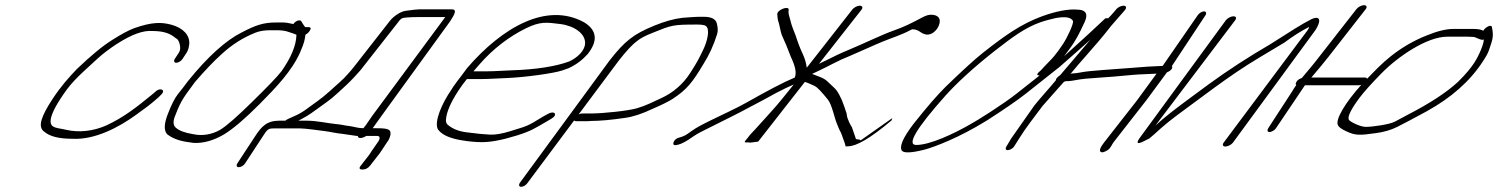

<svg xmlns="http://www.w3.org/2000/svg" viewBox="-20 -552 5797 743"><path d="M686.3 -324 702.7 -349C707.6 -357 711 -368 712.4 -381C715.1 -417 687.4 -444 644.4 -456C604.8 -467 567.6 -467 499.4 -443C477.9 -435 449.8 -420 415.2 -398C379.4 -376 333 -338 277.6 -285C244.1 -250 214.9 -217 182.7 -168C142.2 -106 123 -61 151.7 -42C172.8 -24 208.4 -15 259.7 -15C345.5 -10 438.7 -58 508.4 -109C542.4 -134 555.5 -142 593 -175L604.9 -187C622.7 -205 597.7 -215 580.2 -196L565.9 -184C508.2 -137 460.5 -99 392.4 -67C340.4 -44 285.3 -38 234.6 -50C228.6 -52 218.1 -53 203.6 -56C189.1 -59 180.5 -64 178 -71C169.3 -90 186.5 -127 212.7 -168C252.8 -229 267.2 -243 358.3 -326C379.1 -345 404.7 -364 432.2 -382C490 -419 534.3 -435 569.7 -432C606.5 -432 633.1 -425 652.7 -410C656.2 -407 660.7 -404 665.3 -401C672.8 -396 683.5 -365 672.7 -349L656.3 -324C651.4 -316 654 -309 662 -309C670 -309 681.4 -316 686.3 -324Z M1127.1 -416C1125.9 -375 1106.2 -329 1069.1 -276C1050.3 -252 1011.1 -212 954 -156C896.9 -100 857 -65 832.5 -50C799.7 -31 762.6 -25 726.4 -33C695.8 -38 672.8 -46 659.2 -59C649.1 -69 649 -85 659.8 -109C681.9 -168 696.7 -182 734.8 -235C775.3 -282 809.2 -317 837.1 -342C877 -379 921.1 -407 969.6 -426C985.1 -432 1003.7 -435 1025.3 -435H1050.5C1069.4 -435 1084.5 -433 1098 -428C1108 -424 1129.6 -419 1127.1 -416ZM1049 -465C1001 -465 971.7 -456 914.4 -426C854.6 -396 783.8 -333 707.3 -238C695 -221 681.6 -204 668.7 -188C655.8 -172 642.5 -145 628.8 -109C615.1 -73 613.7 -48 626.4 -33C645 -18 670 -8 701.6 -3L729.6 1C766.4 3 806.5 -8 847.1 -32C882.9 -54 928.8 -93 985.3 -150C1047.7 -213 1109.6 -277 1141.6 -350C1158.8 -389 1158.7 -397 1162.1 -418C1168.5 -421 1174 -426 1178 -432C1184.9 -442 1183.4 -447 1173.4 -447H1161.4C1159.8 -448 1156.3 -453 1151.2 -461L1145.7 -470C1141.1 -477 1123.7 -472 1115.3 -459C1098.2 -463 1084.2 -465 1075.2 -465Z M1727.9 -516H1604.2C1595.8 -516 1576.6 -514 1549 -510C1529.2 -507 1503 -489 1489.4 -472L1356.5 -302C1344.6 -286 1334.5 -275 1327.4 -267C1313.7 -252 1309.6 -247 1294.7 -234C1269.7 -212 1238.8 -182 1207.8 -160C1169 -133 1153.5 -117 1115.3 -101C1099.2 -94 1087.8 -89 1084.2 -85H1061.4C1012.8 -85 992 -63 966.8 -24L898.6 80C893.1 89 896.2 95 904.2 95C912.2 95 923.1 89 928.6 80L996.8 -24C1014.6 -52 1018.5 -55 1038.9 -55H1143.3C1163.7 -55 1215.4 -47 1234.6 -45C1259.2 -42 1280.9 -36 1304.9 -34L1360.2 -26H1365C1364.4 -21 1367.4 -18 1374.6 -18C1381.8 -18 1389.6 -21 1397.4 -26H1419H1439.4C1453.8 -26 1450.3 -12 1440.8 0L1416.5 35C1413 41 1410 46 1406.5 50L1376.2 89C1367.9 99 1370.9 104 1382.9 104C1394.9 104 1403.9 99 1412.2 89L1442.5 50C1446.6 45 1450.8 40 1454.3 34L1476.8 0C1485.1 -10 1488.6 -20 1490.9 -30C1494.9 -55 1476.3 -56 1422.3 -56L1456.7 -104L1722.2 -470C1739.5 -497 1749.9 -516 1727.9 -516ZM1703.1 -486 1420.7 -104 1395.2 -67 1386.3 -56H1383.9C1364.7 -56 1350.2 -62 1333.4 -64C1314.2 -66 1303.4 -70 1279.4 -72C1247.5 -75 1206.6 -85 1165.8 -85H1134.6C1156.7 -96 1178.8 -109 1198.5 -124C1239 -154 1252.2 -160 1289.1 -194L1323.6 -226C1342.6 -244 1356.9 -260 1374.7 -280L1525.4 -472C1526.5 -474 1528.9 -476 1533.7 -480C1538.4 -484 1562.4 -486 1606.8 -486Z M1812.1 -276C1815.7 -280 1822.8 -288 1834.7 -302C1886.9 -362 1948.9 -410 2016.4 -443C2070.2 -469 2093.6 -466 2148.3 -459C2203 -452 2246.8 -421 2244.1 -383C2242.8 -356 2214 -328 2182.1 -314C2130.5 -295 2055.1 -283 1962.1 -280C1925.5 -279 1899.7 -276 1862.5 -276ZM1786.7 -246H1838.8C1877.2 -246 1904.2 -249 1942 -250C2013.3 -253 2120.6 -268 2154.7 -279L2180.3 -288C2210.2 -302 2234 -320 2254.4 -343C2294.5 -394 2290.7 -435 2239.9 -466C2094.7 -545 1923.4 -446 1787.9 -289C1749.8 -236 1747.3 -239 1713.2 -184C1677.6 -126 1658.1 -64 1679.2 -46C1693.9 -29 1723.5 -16 1767 -9C1796.6 -4 1823 -2 1841 -2C1876.4 -1 1923.7 -10 1981.1 -28C2035.6 -45 2050.5 -56 2094.1 -81L2112.6 -92C2141.2 -108 2125.5 -126 2099.8 -111L2080.1 -100C2015.7 -60 2019.8 -65 1953.4 -44C1924.1 -35 1898.3 -30 1876.1 -31C1853.9 -32 1823.3 -35 1785.3 -40C1754.3 -44 1729.2 -54 1710.6 -71C1707 -76 1705 -82 1705.9 -90C1708.2 -119 1724.4 -156 1753.1 -200C1762.5 -215 1773.9 -230 1786.7 -246Z M2021.3 156 2375.7 -319C2403.6 -354 2425.6 -379 2446.5 -394C2458.4 -404 2477.5 -414 2505.6 -425C2579.7 -455 2583.3 -457 2678.3 -457C2695.3 -457 2706.3 -455 2710.9 -452C2729 -440 2717.3 -392 2700.6 -358C2685.8 -328 2680.4 -315 2651.2 -270C2623.2 -226 2584.5 -193 2538.5 -172C2505.6 -157 2479.3 -143 2444.6 -133C2411.1 -123 2311.6 -113 2272 -113H2233.6C2224 -113 2210.2 -106 2204.3 -98C2198.4 -90 2200.3 -83 2209.9 -83H2248.3C2254.3 -83 2261.5 -83 2268 -84C2301.6 -84 2346 -88 2399.9 -96C2429.9 -100 2465.8 -112 2505.8 -131C2542.9 -147 2568.6 -160 2584.1 -170C2637.2 -205 2660 -233 2702 -304C2723.2 -337 2741.4 -376 2755.1 -420C2759 -432 2757.9 -446 2753.8 -462C2749.7 -478 2733.1 -487 2704.1 -487H2684.1C2675.1 -487 2662.6 -486 2647.1 -485L2620.3 -483C2586.7 -479 2552 -469 2512.5 -453C2431.8 -420 2398.5 -394 2339.7 -319L1991.3 156C1986.4 164 1988.9 171 1996.9 171C2004.9 171 2016.4 164 2021.3 156Z M2913.9 -4 3094.7 -235C3107.9 -231 3120 -225 3133.2 -219C3141.7 -215 3158.6 -198 3184.1 -166C3199.3 -147 3209.4 -95 3218 -75L3224.8 -58C3227.9 -51 3230.3 -45 3234 -39C3238.3 -30 3245.1 -7 3248.8 1L3251.9 12C3248.3 16 3260.3 14 3262.7 14C3294 14 3348.4 -17 3430.1 -86L3433 -95L3309.4 -8C3313 -12 3297.9 -13 3296.7 -13C3290.7 -13 3290.7 -19 3289.4 -23L3276.5 -60C3272.8 -66 3269.1 -72 3266.1 -79L3259.3 -96C3258.1 -100 3256.8 -106 3256.2 -113C3253.1 -120 3251.2 -129 3247.5 -139L3239.5 -160C3237.7 -165 3235.8 -170 3232.8 -175C3225.4 -191 3217.4 -205 3205.3 -215C3182.3 -235 3180.4 -244 3150.9 -255L3122.6 -266C3142.9 -276 3155.5 -281 3174.6 -291L3202.1 -305C3231.3 -320 3236.1 -322 3274.4 -338C3319.2 -357 3349.7 -372 3395.7 -391C3439.9 -409 3466.9 -416 3506.2 -437L3540 -455L3505.2 -437C3510.7 -440 3514.7 -438 3517.7 -438C3523.7 -438 3533.7 -434 3541.8 -428C3551.3 -421 3561.8 -418 3568.8 -418C3585.8 -418 3603.7 -432 3612.6 -452C3623.9 -479 3611.8 -495 3582.8 -495C3571.8 -495 3561.8 -491 3549.8 -485L3540.4 -480C3512 -465 3479.8 -448 3436.1 -433C3393.6 -418 3324.3 -384 3264 -359C3237.1 -348 3205.4 -333 3167.8 -314L3149.3 -305L3314.2 -515C3320.1 -523 3317 -530 3307.4 -530C3297.8 -530 3284.1 -523 3278.2 -515L3102 -290C3099.4 -308 3095.1 -325 3086.5 -343C3078 -361 3068.7 -384 3059.5 -413L3049 -440C3046 -449 3042.3 -457 3040.4 -466C3037.3 -481 3032.4 -491 3031.1 -505L3032.2 -515C3030.8 -531 2986.6 -513 2987.9 -497L2988.6 -488C2989.3 -481 2989.9 -474 2992.4 -468C2997.3 -452 2999.3 -435 3004.8 -418L3016.5 -391C3025.7 -372 3031.8 -352 3040.4 -332C3058.1 -295 3063.2 -269 3055.5 -252L3053.7 -251C3014.3 -235 2951.6 -202 2866.8 -154C2835.8 -136 2768.3 -105 2736 -89C2705.5 -74 2676.6 -60 2654.8 -44C2634.4 -29 2628.4 -25 2606.4 -19C2596 -16 2588.5 -9 2586.1 0C2583.7 9 2589.2 12 2604.2 8C2619.1 4 2638 -6 2662.9 -24C2679.8 -36 2701.7 -46 2721.3 -56C2758.9 -75 2843.2 -116 2886.2 -140L2928.1 -162C2944.3 -171 2963.4 -181 2984.9 -193C3019.3 -211 3027.1 -214 3051.6 -225L3008 -171C2979.5 -135 2941.9 -96 2912.8 -63C2893.8 -41 2886.6 -37 2872.2 -17L2863.9 -7C2858 1 2867.6 -1 2877.2 -1L2882.7 0Z M4257.4 -481C4219.9 -446 4176.5 -405 4126.2 -360C4114.3 -349 4103.5 -340 4097.6 -334C4101.5 -339 4108.3 -349 4119.1 -363C4144.6 -397 4158.2 -426 4171.8 -455C4193.2 -495 4186.9 -515 4145 -515C4112.4 -517 4067.7 -509 4012.4 -489C3931.9 -459 3873.1 -418 3784.1 -348C3750 -321 3702.3 -277 3640.2 -217C3610.7 -188 3568.4 -140 3515.4 -73C3474.2 -19 3459.7 15 3469.9 31C3478.1 41 3507.1 40 3557.9 27C3576.8 22 3608.7 11 3652.1 -8C3695.5 -27 3744.1 -52 3797.9 -85C3864.9 -128 3916 -163 3949 -189L4080.2 -293C4179.9 -380 4249 -442 4284.4 -477C4286.4 -479 4288.4 -481 4290.3 -483ZM4003.1 -260 3913 -189C3862.4 -149 3759.6 -84 3734.7 -71C3670.6 -34 3578.6 9 3525.6 9C3487.6 9 3525.7 -55 3638.8 -182C3682 -230 3743.2 -287 3826.7 -353C3897.1 -408 3946.8 -445 4006.7 -466C4033.3 -475 4041.6 -476 4064.9 -482C4103.6 -489 4124.5 -485 4132.1 -471C4136.8 -462 4106.7 -401 4096.4 -386C4084.1 -368 4068 -342 4042.2 -316C4025 -299 4015.5 -288 4009.1 -281L3998.2 -271C3991.9 -264 3992.3 -260 4003.1 -260Z M4298.6 -515 4293.8 -509C4276 -487 4258.1 -473 4245.1 -453L4227.3 -431L4082.5 -261C4077.1 -258 4073.5 -254 4070.5 -251C4067.6 -248 4065.8 -245 4066.4 -242C4051.6 -223 3996.3 -162 3982.2 -143L3891.7 -14C3886.3 -5 3882.8 2 3879.4 7L3874.9 14C3869.5 23 3871.5 29 3879.5 29C3887.5 29 3899.5 23 3904.9 14L3909.4 7C3912.8 2 3917.8 -6 3923.2 -15C3948.9 -57 3982.6 -99 4014.5 -142L4094.1 -232C4098.9 -238 4103.7 -238 4113.3 -238C4120.5 -238 4132.4 -240 4148.6 -243C4164.8 -246 4191.8 -249 4227.7 -251C4263.7 -253 4308.1 -257 4361.4 -262C4392 -265 4428 -265 4455.6 -267L4380.3 -164L4252.8 -1C4238 18 4233.3 30 4238.7 35C4244.2 40 4253.1 37 4266.3 29C4277.6 22 4282.3 8 4288.8 -1L4416.9 -165L4495.8 -272C4511.3 -278 4520.8 -290 4514.7 -296L4644.9 -493C4649.8 -501 4647.3 -508 4639.3 -508C4631.3 -508 4619.8 -501 4614.9 -493L4479.3 -297C4433.7 -295 4412.8 -294 4354.6 -289C4296.4 -284 4197.5 -279 4163.4 -272C4148.4 -269 4138.2 -268 4133.4 -268C4128.6 -268 4124.4 -267 4122.6 -266C4151.1 -302 4231.9 -390 4263.3 -431L4281.7 -454L4329.8 -509L4334.6 -515C4340.5 -523 4337.4 -530 4327.8 -530C4318.2 -530 4304.5 -523 4298.6 -515Z M4724.1 -474 4388.1 -15C4374.8 6 4384.3 7 4417.1 -11C4421.1 -13 4425.1 -15 4427.6 -16C4441 -27 4455.4 -40 4471.8 -55C4509.8 -89 4556.9 -122 4604 -157L4678.5 -212C4737.5 -255 4794.2 -294 4851.4 -328C4908.7 -362 4940.4 -381 4949.9 -387C4983.7 -412 5014.6 -432 5046.5 -448C5046 -445 5043.5 -440 5040.1 -435L4715.2 0C4709.3 8 4712.3 15 4721.9 15C4731.5 15 4745.3 8 4751.2 0L5070.1 -435C5089.9 -465 5094.6 -495 5055.3 -478C5019.4 -460 4969.6 -428 4896 -381C4810 -331 4730.1 -279 4656.2 -225L4581.7 -170C4528.6 -131 4484.5 -97 4451.2 -66L4760.1 -474C4766.1 -482 4763 -489 4753.4 -489C4743.8 -489 4730.1 -482 4724.1 -474Z M5229.4 -517 5086.4 -334C5072.2 -316 5060.9 -301 5049.6 -288L5017.6 -250C5008.6 -247 5002 -243 4998.1 -237C4994.1 -231 4992.7 -226 4996.2 -223C4989.7 -214 4984.3 -205 4978.9 -196L4887.9 -56C4883 -48 4884.5 -41 4892.5 -41C4900.5 -41 4913 -48 4917.9 -56L5029.8 -222H5238.6C5242.2 -222 5245.2 -223 5248.2 -224C5185.2 -154 5147.4 -90 5157.2 -68C5160.9 -60 5171.7 -52 5189.8 -44C5225.4 -27 5241.5 -28 5305.7 -37C5335.6 -41 5363.2 -49 5387.1 -61C5410.9 -73 5449.2 -93 5500.5 -121C5596.6 -174 5668.9 -238 5718.8 -315C5730.7 -333 5738.6 -347 5742 -358C5755.2 -397 5761.1 -409 5753.8 -445C5752.7 -461 5727.8 -447 5719.9 -433C5711.4 -438 5698.4 -440 5680.4 -440H5603.8C5577.4 -440 5542.7 -432 5501.5 -415C5453 -396 5405.9 -369 5363 -335C5327.2 -307 5300.5 -278 5270.2 -247C5269.6 -250 5267.1 -252 5262.3 -252H5054.7C5083.2 -286 5106.4 -313 5122.4 -334L5265.4 -517C5271.3 -525 5268.2 -532 5258.6 -532C5249 -532 5235.3 -525 5229.4 -517ZM5713.7 -398C5715.7 -398 5718.7 -398 5722.2 -399C5721.8 -382 5704.6 -339 5684.4 -308C5672 -289 5651.7 -264 5621.9 -235C5577.3 -194 5514.6 -153 5431.6 -110C5412.5 -100 5394.6 -90 5377.3 -81C5355.2 -70 5291.1 -61 5264.7 -61C5244.3 -61 5203.3 -81 5199.6 -89C5194.1 -100 5207 -128 5241.4 -174C5258 -196 5286.5 -228 5325.8 -268C5387 -331 5500.9 -410 5580.1 -410H5660.6C5696.6 -410 5685.6 -406 5713.7 -398Z"/></svg>

Font: MewTooHand
Style: UltimateItaWide
Weight: 400
Designer: Mew Too, Robert Jablonski
Version: Version 0.77